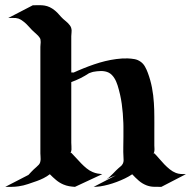

<svg xmlns="http://www.w3.org/2000/svg" viewBox="-55 -720 743 740"><path d="M71.5 -699.7Q85 -699.7 96.1 -700Q107.2 -700.2 117.1 -698.5Q127 -696.8 136.6 -692.4Q146.2 -688 157.2 -679Q165.8 -671.9 173 -663.3Q180.2 -654.8 188.2 -647.2Q192.4 -643.6 197.1 -639.6Q201.9 -635.7 206.3 -631.5Q210.7 -627.2 214.2 -622.4Q217.8 -617.7 219.5 -612.1Q221.9 -604.2 220.8 -596.3Q219.7 -588.4 219.7 -580.6V-440.7Q221.9 -440.7 224.2 -440.6Q226.6 -440.4 228.8 -440.4Q238 -444.6 247.4 -448.6Q256.8 -452.6 266.4 -456.5Q286.4 -464.6 307.4 -471.8Q328.4 -479 349.9 -484.3Q371.3 -489.5 393.2 -492.4Q415 -495.4 437 -494.9Q450.4 -494.4 463.1 -492.2Q475.8 -490 486.8 -482.2Q497.3 -474.9 503.9 -463Q510.5 -451.2 514.6 -439.7Q525.1 -411.6 530.8 -382.1Q536.4 -352.5 538.1 -323Q539.1 -309.6 539.4 -296.3Q539.8 -283 539.8 -269.5Q540 -256.1 539.9 -242.8Q539.8 -229.5 539.8 -216.1V-159.2Q539.8 -153.6 540.3 -148.1Q540.8 -142.6 539.8 -137Q539.3 -134.8 538.6 -132.4Q537.8 -130.1 536.9 -127.9L539.8 -129.2Q549.1 -119.9 558.6 -108.6Q568.1 -97.4 578.2 -86.8Q588.4 -76.2 599.5 -67.3Q610.6 -58.3 623 -53.5Q632.3 -50 642.1 -49.4Q651.9 -48.8 661.6 -48.8L566.9 0.2Q552.7 0.2 538.1 -0.1Q523.4 -0.5 510 -5.6Q493.4 -12 480 -23.6Q466.6 -35.2 454.6 -48.3Q441.9 -39.8 426.5 -32.3Q411.1 -24.9 394.9 -18.8Q378.7 -12.7 362.3 -8.3Q345.9 -3.9 331.1 -1.7Q325.4 -0.7 318.5 -0.4Q311.5 0 305.9 0.2L392.3 -44.4L367.7 -34.9Q364.3 -33 360.8 -31.5Q357.4 -30 354 -28.3Q353.5 -28.1 353.9 -28.3Q354.2 -28.6 355 -29.1Q355.7 -29.5 356.7 -30Q357.7 -30.5 358.2 -30.8Q358.6 -31.2 359.4 -31.6Q360.1 -32 360.6 -32.5Q359.6 -32 359.1 -32Q357.9 -31.5 358.9 -32Q359.9 -32.5 361.8 -33.4L368.4 -39.3Q374.8 -44.9 380.4 -50.8Q386 -56.6 392.3 -63Q396.7 -67.6 401.6 -71.7Q406.5 -75.7 411.4 -80.1Q411.9 -80.6 412.6 -81.2Q413.3 -81.8 413.8 -82.5Q415 -84.2 416.4 -86.1Q417.7 -87.9 418.7 -89.8Q421.4 -95.7 421.4 -102.1Q421.4 -108.4 420.9 -114.7Q419.7 -134 420.2 -153.6Q420.7 -173.1 420.7 -192.4Q420.7 -195.3 420.7 -202.3Q420.7 -209.2 420.7 -217.4Q420.7 -225.6 420.7 -233.4Q420.7 -241.2 420.4 -246.1Q419.2 -283.7 414.3 -319.3Q409.4 -355 398.2 -391.1Q396 -397.9 392.9 -405.2Q389.9 -412.4 385.7 -418.9Q381.6 -425.5 376.2 -431Q370.8 -436.5 364.3 -439.9Q357.4 -443.4 349.9 -444.8Q342.3 -446.3 334.5 -446.3Q326.7 -446.3 318.8 -445.3Q311 -444.3 304 -443.1Q302.7 -442.6 301.8 -442.4Q300.8 -442.1 299.6 -441.9Q297.4 -440.9 295 -440.2Q292.7 -439.5 290.5 -438.7Q288.6 -437.7 287.6 -437.5Q272.9 -427.7 255.5 -418.9Q238 -410.2 219.7 -403.6V-170.2Q219.7 -163.3 220.3 -156.7Q220.9 -150.1 220.5 -143.3Q219.7 -136.5 217 -129.9L219.7 -131.1Q229 -121.8 238.5 -111.1Q248 -100.3 258.2 -90Q268.3 -79.6 279.2 -70.8Q290 -62 302.2 -56.9Q311.5 -53 320.4 -51.3Q329.3 -49.6 339.1 -48.8L233.9 0.2Q222.2 -0.5 211.1 -2.4Q200 -4.4 189.2 -9Q173.8 -15.6 161.3 -26.1Q148.7 -36.6 137 -48.6Q136.5 -48.1 136.5 -48.1Q126 -40 113 -33.4Q100.1 -26.9 87.6 -22.5Q70.1 -16.4 52.7 -10.5Q35.4 -4.6 17.1 -2Q3.9 0 -8.9 0.1Q-21.7 0.2 -34.7 0.2L54.7 -45.9Q59.6 -51.3 64.6 -56.6Q69.6 -62 75 -67.1Q79.8 -71.8 85 -76Q90.1 -80.3 94.5 -85.2Q98.4 -89.6 99.9 -95Q101.3 -100.3 101.6 -106.1Q101.8 -111.8 101.2 -117.7Q100.6 -123.5 100.6 -128.9V-539.3Q100.6 -544.9 101.3 -550.3Q102.1 -555.7 101.6 -561.3L100.8 -568.6Q100.8 -569.3 100.6 -569.6Q100.1 -570.8 99.2 -572.3Q98.4 -573.7 97.9 -574.7Q95.2 -578.6 92.3 -581.9Q89.4 -585.2 85.9 -588.1Q81.5 -592.3 76.9 -596.3Q72.3 -600.3 68.1 -604.5Q61 -611.8 54.2 -619.5Q47.4 -627.2 39.6 -633.8Q34.4 -638.2 28.9 -641.8Q23.4 -645.5 17.1 -647.9L15.1 -648.7Q14.2 -648.4 10.9 -649.4Q7.6 -650.4 5.9 -650.6Q-1.5 -651.1 -8.8 -650.9Q-16.1 -650.6 -23.2 -650.6ZM5.1 -651.1Q4.6 -651.1 5 -651.1Q5.4 -651.1 5.9 -650.9Q5.6 -650.9 5.5 -651Q5.4 -651.1 5.1 -651.1ZM416.5 -85.7 416.3 -85.4Q416.5 -85.4 416.5 -85.7ZM101.8 -566.7 101.3 -567.6Z"/></svg>

Font: Autopia
Style: Bold
Weight: 700
Designer: Antoine Gelgon
Foundry: Antoine Gelgon
Version: 001.000